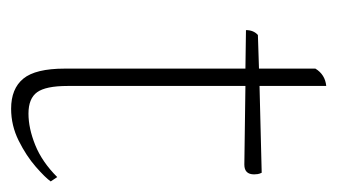

<svg xmlns="http://www.w3.org/2000/svg" viewBox="-154 -456 621 354"><g transform="rotate(90 157.0 -278.5)"><path d="M180 12Q143 12 124.5 -10.5Q106 -33 106 -87V-420L35 -421Q35 -435 44 -443L106 -445V-549Q117 -567 138 -569V-446L298 -450Q300 -446 300.5 -442.5Q301 -439 301 -436Q301 -418 283 -418L138 -420V-92Q138 -52 149.5 -36Q161 -20 189 -20Q216 -20 247 -32.5Q278 -45 306 -73L314 -61Q307 -51 287 -33.5Q267 -16 239 -2Q211 12 180 12Z"/></g></svg>

Font: Petrona Thin
Style: Regular
Weight: 100
Designer: Ringo R. Seeber
Foundry: Ringo R. Seeber
Version: Version 2.001; ttfautohint (v1.8.3)